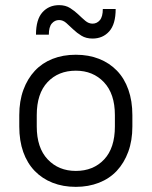

<svg xmlns="http://www.w3.org/2000/svg" viewBox="-20 -720 590 747"><path d="M275 7Q225 7 184.5 -9Q144 -25 115 -55Q86 -85 70.5 -128.5Q55 -172 55 -228V-272Q55 -327 71 -370.5Q87 -414 115.5 -444.5Q144 -475 184.5 -491Q225 -507 275 -507Q325 -507 365.5 -491Q406 -475 435 -445Q464 -415 479.5 -371Q495 -327 495 -272V-228Q495 -173 479 -129.5Q463 -86 434.5 -55.5Q406 -25 365 -9Q324 7 275 7ZM275 -55Q343 -55 385 -99.5Q427 -144 427 -228V-272Q427 -355 384.5 -400Q342 -445 275 -445Q207 -445 165 -400.5Q123 -356 123 -272V-228Q123 -145 165.5 -100Q208 -55 275 -55ZM340 -570Q315 -570 297 -581Q279 -592 265 -605.5Q251 -619 238 -630.5Q225 -642 210 -642Q193 -642 181.5 -628.5Q170 -615 170 -585H120Q120 -644 145 -672Q170 -700 210 -700Q235 -700 253 -688.5Q271 -677 285 -663.5Q299 -650 312 -639Q325 -628 340 -628Q357 -628 368.5 -641.5Q380 -655 380 -685H430Q430 -626 405 -598Q380 -570 340 -570Z"/></svg>

Font: PT Root UI Web
Style: Regular
Weight: 400
Designer: Vitaly Kuzmin
Foundry: ParaType Ltd.
Version: Version 1.000W